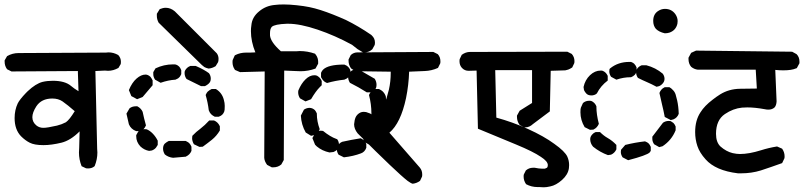

<svg xmlns="http://www.w3.org/2000/svg" viewBox="-35 -794 3555 845"><path d="M312.5 -123Q312.5 -132.8 313.5 -142.6L315.4 -215.8Q275.4 -175.8 235.4 -166Q191.4 -155.3 156.2 -155.3Q116.2 -155.3 95.7 -166Q76.2 -175.8 57.6 -194.3Q29.3 -223.6 29.3 -274.4Q29.3 -309.6 43 -338.9Q51.8 -356.4 79.1 -384.8L86.9 -392.6Q122.1 -425.8 152.3 -433.6Q172.9 -438.5 197.3 -438.5Q251 -438.5 277.3 -416Q291 -404.3 310.5 -392.6L307.6 -481.4L15.6 -479.5L-3.9 -489.3Q-14.6 -503.9 -14.6 -522.5Q-14.6 -524.4 -14.6 -528.3L-3.9 -546.9Q19.5 -560.5 46.9 -560.5Q48.8 -560.5 50.8 -560.5L430.7 -562.5Q436.5 -563.5 442.4 -563.5Q464.8 -563.5 485.4 -551.8Q497.1 -539.1 497.1 -522.5Q497.1 -514.6 496.1 -511.7L486.3 -495.1Q463.9 -482.4 440.4 -482.4Q433.6 -482.4 426.8 -483.4L384.8 -481.4L392.6 -138.7Q393.6 -130.9 393.6 -123Q393.6 -92.8 381.8 -63.5L379.9 -61.5Q369.1 -52.7 352.5 -52.7Q345.7 -52.7 342.8 -53.7L324.2 -62.5Q312.5 -91.8 312.5 -123ZM195.3 -360.4Q147.5 -360.4 125 -326.2Q107.4 -298.8 107.4 -278.3Q107.4 -255.9 126 -241.2Q138.7 -231.4 156.2 -231.4Q172.9 -231.4 215.8 -241.2Q236.3 -246.1 254.9 -255.9Q270.5 -266.6 293.9 -304.7Q262.7 -332 240.2 -347.7Q221.7 -360.4 195.3 -360.4Z M682.6 -139.6Q682.6 -147.5 684.6 -152.8Q686.5 -158.2 690.4 -162.1Q698.2 -168.9 708 -173.8H782.2Q792 -168.9 796.9 -165Q803.7 -158.2 807.6 -148.4V-129.9Q800.8 -113.3 784.2 -105.5L783.2 -104.5L726.6 -99.6Q706.1 -101.6 690.4 -114.3Q682.6 -127 682.6 -139.6ZM564.5 -194.3Q564.5 -195.3 564.5 -199.2L573.2 -214.8Q585.9 -225.6 601.6 -225.6Q608.4 -225.6 611.3 -224.6Q625 -218.8 637.7 -205.6Q650.4 -192.4 659.2 -174.8V-156.2Q654.3 -147.5 651.4 -144Q648.4 -140.6 647 -139.6Q645.5 -138.7 644.5 -137.7Q643.6 -136.7 641.6 -135.7Q636.7 -132.8 633.8 -131.8L621.1 -129.9Q599.6 -133.8 583 -149.4Q564.5 -168.9 564.5 -194.3ZM810.5 -185.5Q810.5 -189.5 811.5 -196.3Q829.1 -214.8 845.7 -226.6Q867.2 -243.2 885.7 -263.7H907.2Q923.8 -256.8 931.6 -240.2L932.6 -238.3V-219.7Q918 -195.3 897.9 -179.2Q877.9 -163.1 857.4 -148.4L842.8 -147.5L818.4 -159.2Q810.5 -172.9 810.5 -185.5ZM562.5 -326.2Q564.5 -326.2 569.3 -326.2Q585.9 -317.4 592.8 -301.8Q598.6 -273.4 607.4 -242.2Q602.5 -231.4 597.2 -226.1Q591.8 -220.7 582 -216.8H564.5Q541 -225.6 532.2 -247.1L521.5 -293.9L535.2 -317.4Q546.9 -326.2 562.5 -326.2ZM896.5 -402.3H915Q942.4 -385.7 950.2 -354.5Q954.1 -340.8 954.1 -328.1Q954.1 -307.6 952.1 -303.7Q946.3 -287.1 929.7 -281.2L927.7 -280.3H910.2Q900.4 -285.2 894 -291.5Q887.7 -297.9 883.8 -308.6Q879.9 -341.8 870.1 -376Q875 -386.7 878.9 -390.6Q886.7 -397.5 896.5 -402.3ZM605.5 -465.8Q616.2 -465.8 627 -456.1Q631.8 -450.2 636.7 -440.4V-422.9V-418.9L592.8 -367.2L568.4 -357.4L543 -371.1L532.2 -397.5Q545.9 -430.7 565.9 -448.2Q585.9 -465.8 605.5 -465.8ZM777.3 -473.6Q777.3 -478.5 778.3 -481.4Q786.1 -497.1 800.8 -502.9L802.7 -503.9H826.2Q848.6 -494.1 860.4 -487.3Q876 -478.5 884.8 -471.7Q892.6 -460.9 892.6 -448.2Q892.6 -441.4 890.6 -436Q888.7 -430.7 882.8 -425.3Q877 -419.9 867.2 -415H851.6H849.6L786.1 -446.3Q777.3 -458 777.3 -473.6ZM647.5 -443.4Q639.6 -455.1 639.6 -467.8Q639.6 -471.7 639.6 -476.6L649.4 -493.2Q686.5 -510.7 726.6 -510.7Q736.3 -510.7 739.3 -509.8Q755.9 -503.9 761.7 -487.3L762.7 -485.4V-467.8Q758.8 -459 755.4 -455.1Q752 -451.2 749 -449.2Q744.1 -446.3 737.3 -443.4Q705.1 -441.4 671.9 -429.7ZM655.3 -723.6Q655.3 -727.5 655.3 -733.4L668 -753.9Q682.6 -759.8 694.3 -759.8Q715.8 -759.8 734.4 -744.1L918.9 -559.6Q926.8 -548.8 926.8 -535.2Q926.8 -525.4 924.8 -520.5L914.1 -502.9Q898.4 -493.2 882.8 -492.2Q871.1 -495.1 864.3 -499Q857.4 -503.9 853.5 -507.8L663.1 -694.3Q655.3 -709 655.3 -723.6Z M1088.9 -563.5Q1069.3 -611.3 1069.3 -657.2Q1069.3 -669.9 1071.3 -682.6Q1074.2 -718.8 1105.5 -744.1Q1135.7 -769.5 1176.8 -772.5Q1190.4 -774.4 1214.4 -774.4Q1238.3 -774.4 1270.5 -771Q1302.7 -767.6 1326.7 -762.7Q1350.6 -757.8 1376.5 -749.5Q1402.3 -741.2 1430.7 -730Q1459 -718.8 1487.3 -706.1Q1543 -678.7 1598.6 -640.6Q1599.6 -639.6 1601.6 -637.7Q1615.2 -625 1615.2 -606.4Q1615.2 -597.7 1613.3 -594.7L1603.5 -577.1Q1588.9 -563.5 1568.4 -563.5Q1566.4 -563.5 1562.5 -563.5L1538.1 -578.1Q1538.1 -578.1 1514.6 -596.7Q1439.5 -637.7 1362.8 -663.6Q1286.1 -689.5 1233.4 -689.5Q1230.5 -689.5 1227.5 -689.5Q1173.8 -687.5 1161.1 -675.8Q1153.3 -667 1153.3 -648.4Q1153.3 -642.6 1153.3 -637.7Q1156.2 -608.4 1201.2 -568.4H1269.5Q1277.3 -569.3 1284.2 -569.3Q1318.4 -569.3 1351.6 -557.6Q1360.4 -546.9 1362.8 -538.1Q1365.2 -529.3 1365.2 -523.9Q1365.2 -518.6 1365.2 -513.7L1353.5 -492.2Q1321.3 -480.5 1288.1 -480.5Q1276.4 -480.5 1263.7 -481.4L1215.8 -483.4L1213.9 -89.8L1203.1 -70.3Q1188.5 -57.6 1168 -57.6Q1166 -57.6 1161.1 -57.6L1140.6 -68.4Q1128.9 -84 1127.9 -99.6L1129.9 -479.5L1021.5 -476.6L999 -486.3L998 -488.3Q988.3 -502 988.3 -520.5Q988.3 -528.3 989.3 -530.3L998 -549.8L1001 -551.8Q1022.5 -562.5 1047.9 -562.5H1065.4Q1077.1 -562.5 1088.9 -563.5ZM1457 -160.2Q1461.9 -166 1470.7 -169.9Q1509.8 -178.7 1552.7 -185.5Q1561.5 -180.7 1567.4 -175.3Q1573.2 -169.9 1577.1 -160.2V-143.6Q1570.3 -125 1553.7 -119.1Q1520.5 -106.4 1478.5 -101.6L1455.1 -113.3Q1447.3 -125 1447.3 -137.7Q1447.3 -150.4 1457 -160.2ZM1353.5 -210Q1363.3 -218.8 1377 -218.8Q1380.9 -218.8 1386.7 -217.8Q1418 -192.4 1445.3 -182.6L1448.2 -181.6L1450.2 -179.7Q1457 -168.9 1457 -155.3Q1457 -144.5 1448.2 -134.8Q1442.4 -128.9 1432.6 -125L1415 -123Q1382.8 -129.9 1359.4 -149.4L1351.6 -157.2L1339.8 -186.5ZM1562.5 -191.4Q1562.5 -195.3 1562.5 -200.2Q1582 -232.4 1598.6 -263.7Q1608.4 -272.5 1622.1 -272.5Q1640.6 -272.5 1651.4 -254.9Q1652.3 -252 1654.3 -248V-228.5Q1643.6 -194.3 1618.2 -164.1L1594.7 -154.3L1571.3 -168Q1562.5 -177.7 1562.5 -191.4ZM1350.6 -309.6Q1355.5 -303.7 1359.4 -294.9V-293Q1359.4 -259.8 1372.1 -225.6Q1364.3 -206.1 1347.7 -199.2L1334 -196.3L1310.5 -210.9Q1291 -245.1 1289.1 -285.2L1302.7 -311.5Q1314.5 -319.3 1327.1 -319.3Q1339.8 -319.3 1350.6 -309.6ZM1599.6 -294.9Q1599.6 -335.9 1588.9 -376Q1596.7 -393.6 1612.3 -401.4L1614.3 -402.3H1632.8Q1644.5 -396.5 1649.4 -391.6Q1659.2 -381.8 1663.1 -369.1L1668 -289.1Q1664.1 -279.3 1660.2 -275.4Q1653.3 -268.6 1643.6 -264.6H1626Q1616.2 -269.5 1609.9 -275.9Q1603.5 -282.2 1599.6 -293ZM1277.3 -386.7Q1277.3 -393.6 1278.3 -396.5Q1291 -426.8 1309.6 -444.8Q1328.1 -462.9 1348.6 -462.9Q1356.4 -462.9 1360.8 -460.4Q1365.2 -458 1371.1 -452.6Q1377 -447.3 1380.9 -437.5V-418.9Q1376 -414.1 1373 -411.1Q1354.5 -392.6 1334 -357.4L1309.6 -347.7L1285.2 -361.3Q1277.3 -374 1277.3 -386.7ZM1497.1 -455.1Q1497.1 -461.9 1499 -467.3Q1501 -472.7 1506.3 -478Q1511.7 -483.4 1521.5 -487.3H1542H1544.9L1614.3 -447.3Q1622.1 -434.6 1622.1 -420.9Q1622.1 -413.1 1620.1 -407.7Q1618.2 -402.3 1614.3 -398.4Q1607.4 -391.6 1597.7 -387.7H1579.1Q1543.9 -410.2 1504.9 -429.7Q1497.1 -442.4 1497.1 -455.1ZM1377.9 -454.1V-473.6Q1381.8 -482.4 1386.7 -487.3Q1409.2 -509.8 1478.5 -509.8H1480.5Q1491.2 -505.9 1497.1 -500Q1502.9 -494.1 1506.8 -485.4V-467.8Q1502.9 -459 1497.1 -453.1Q1491.2 -447.3 1480.5 -443.4Q1442.4 -439.5 1404.3 -428.7Q1395.5 -432.6 1392.1 -435.5Q1388.7 -438.5 1385.7 -441.9Q1382.8 -445.3 1377.9 -454.1Z M1523.4 -247.1Q1523.4 -251 1524.4 -253.9Q1526.4 -278.3 1538.6 -290Q1550.8 -301.8 1565.4 -301.8Q1570.3 -301.8 1576.2 -300.8Q1593.8 -295.9 1609.4 -286.1Q1612.3 -284.2 1616.2 -284.2Q1623 -284.2 1634.8 -294.9Q1656.2 -317.4 1676.8 -400.4Q1684.6 -435.5 1684.6 -473.6Q1684.6 -475.6 1684.6 -478.5L1537.1 -480.5Q1522.5 -483.4 1509.8 -493.2Q1499 -508.8 1499 -526.4Q1499 -528.3 1499 -532.2L1508.8 -551.8Q1521.5 -563.5 1539.1 -563.5Q1542 -563.5 1545.9 -563.5L1872.1 -565.4L1891.6 -555.7Q1903.3 -543 1903.3 -524.4Q1903.3 -516.6 1902.3 -514.6L1892.6 -495.1Q1864.3 -482.4 1834 -481.4L1765.6 -478.5Q1763.7 -419.9 1752 -362.3Q1728.5 -252 1678.7 -210L1812.5 -56.6Q1823.2 -43.9 1823.2 -26.4Q1823.2 -18.6 1822.3 -16.6L1813.5 2Q1798.8 12.7 1781.2 14.6Q1773.4 12.7 1758.8 2Q1710.9 -35.2 1540 -206.1Q1540 -206.1 1539.1 -207Q1523.4 -226.6 1523.4 -247.1Z M2469.7 -67.4Q2469.7 -60.5 2468.8 -53.7Q2464.8 -25.4 2438.5 -2Q2412.1 21.5 2386.7 26.4Q2370.1 30.3 2357.9 30.3Q2345.7 30.3 2338.9 29.3Q2335 29.3 2331.1 29.3Q2303.7 29.3 2280.3 16.6Q2269.5 1 2269.5 -16.6Q2269.5 -24.4 2270.5 -26.4L2279.3 -43.9Q2293 -55.7 2310.5 -55.7Q2314.5 -55.7 2318.4 -55.7Q2337.9 -51.8 2348.1 -51.8Q2358.4 -51.8 2363.3 -51.8L2372.1 -55.7Q2376 -59.6 2376 -67.4Q2376 -84 2345.7 -103.5Q2311.5 -127 2235.8 -158.2Q2160.2 -189.5 2068.4 -227.5L2062.5 -483.4L2027.3 -482.4Q2009.8 -482.4 1998 -495.1Q1987.3 -506.8 1987.3 -524.4Q1987.3 -532.2 1988.3 -534.2L1997.1 -552.7Q2014.6 -565.4 2033.2 -565.4L2461.9 -566.4L2481.4 -556.6Q2493.2 -543 2493.2 -525.4Q2493.2 -517.6 2492.2 -515.6L2483.4 -497.1Q2472.7 -490.2 2465.8 -487.8Q2459 -485.4 2453.1 -484.4L2388.7 -482.4L2384.8 -303.7L2310.5 -248Q2294.9 -233.4 2276.4 -233.4Q2275.4 -233.4 2271.5 -233.4L2252 -244.1Q2240.2 -259.8 2240.2 -279.3Q2240.2 -281.2 2240.2 -285.2L2252 -306.6L2306.6 -340.8V-485.4H2144.5L2149.4 -276.4Q2220.7 -256.8 2288.1 -226.6Q2359.4 -194.3 2404.3 -161.1Q2451.2 -127.9 2461.9 -104.5Q2469.7 -86.9 2469.7 -67.4Z M2697.3 -125Q2697.3 -128.9 2698.2 -134.8L2716.8 -156.2Q2759.8 -167 2803.7 -171.9Q2814.5 -168 2819.8 -162.6Q2825.2 -157.2 2829.1 -147.5V-130.9Q2827.1 -126 2824.2 -123Q2811.5 -110.4 2729.5 -88.9L2705.1 -101.6Q2697.3 -113.3 2697.3 -125ZM2562.5 -181.6Q2562.5 -193.4 2572.3 -203.1Q2577.1 -209 2586.9 -212.9H2605.5Q2622.1 -196.3 2639.6 -186.5Q2660.2 -174.8 2677.7 -156.2V-136.7Q2669.9 -120.1 2654.3 -113.3L2640.6 -111.3Q2605.5 -124 2575.2 -148.4Q2562.5 -163.1 2562.5 -181.6ZM2835.9 -182.6Q2835.9 -186.5 2835.9 -192.4L2882.8 -253.9Q2894.5 -261.7 2907.2 -261.7Q2914.1 -261.7 2917 -260.7L2928.7 -252.9Q2934.6 -247.1 2938.5 -237.3V-220.7Q2920.9 -176.8 2880.9 -150.4L2866.2 -146.5L2843.8 -159.2Q2835.9 -170.9 2835.9 -182.6ZM2519.5 -299.8Q2519.5 -316.4 2521.5 -320.3L2530.3 -339.8L2532.2 -341.8Q2543 -350.6 2558.6 -350.6Q2564.5 -350.6 2566.9 -349.6Q2569.3 -348.6 2570.8 -348.1Q2572.3 -347.7 2574.2 -345.7Q2584 -339.8 2589.8 -326.2V-324.2Q2589.8 -290 2600.6 -249Q2592.8 -231.4 2578.1 -224.6L2577.1 -223.6L2561.5 -222.7L2538.1 -234.4Q2519.5 -265.6 2519.5 -299.8ZM2890.6 -410.2H2911.1Q2919.9 -405.3 2924.8 -399.4Q2934.6 -390.6 2938.5 -377.9Q2942.4 -365.2 2945.3 -351.6Q2951.2 -325.2 2952.1 -293Q2945.3 -275.4 2928.7 -268.6L2917 -265.6L2890.6 -279.3Q2884.8 -309.6 2878.9 -333Q2873 -356.4 2867.2 -384.8Q2874 -402.3 2888.7 -409.2ZM2608.4 -483.4Q2615.2 -483.4 2617.2 -482.4Q2631.8 -476.6 2638.7 -461.9L2639.6 -460V-439.5Q2608.4 -416 2591.8 -382.8Q2585 -377 2580.1 -376Q2573.2 -374 2569.3 -374Q2560.5 -374 2555.2 -376Q2549.8 -377.9 2545.9 -381.8Q2539.1 -388.7 2535.2 -397.5L2533.2 -411.1Q2540 -442.4 2561.5 -462.9Q2583 -483.4 2608.4 -483.4ZM2764.6 -474.6Q2764.6 -481.4 2765.6 -483.9Q2766.6 -486.3 2767.6 -489.3Q2774.4 -501 2789.1 -506.8H2809.6Q2850.6 -496.1 2881.8 -469.7Q2889.6 -459 2889.6 -446.8Q2889.6 -434.6 2879.9 -424.8Q2875 -418.9 2866.2 -415L2854.5 -412.1Q2833 -423.8 2813.5 -432.1Q2793.9 -440.4 2772.5 -451.2Q2764.6 -462.9 2764.6 -474.6ZM2646.5 -479.5Q2646.5 -483.4 2647.5 -490.2L2650.4 -493.2Q2685.5 -521.5 2734.4 -521.5Q2737.3 -521.5 2742.2 -521.5Q2752 -517.6 2755.9 -513.7Q2762.7 -506.8 2766.6 -497.1V-478.5Q2762.7 -468.8 2758.8 -464.8Q2752 -458 2742.2 -454.1H2740.2Q2709 -454.1 2677.7 -443.4L2654.3 -456.1Q2646.5 -467.8 2646.5 -479.5ZM2839.8 -702.1Q2839.8 -732.4 2862.3 -746.1Q2876 -754.9 2891.6 -754.9Q2920.9 -754.9 2937.5 -731.4Q2947.3 -716.8 2947.3 -701.2Q2947.3 -695.3 2946.3 -689.5Q2939.5 -660.2 2911.1 -650.4Q2901.4 -647.5 2891.6 -647.5H2890.6Q2865.2 -653.3 2851.6 -667Q2839.8 -680.7 2839.8 -702.1Z M3024.4 -212.9Q3024.4 -264.6 3047.9 -299.8Q3065.4 -328.1 3101.6 -355.5Q3116.2 -367.2 3134.8 -378.9Q3172.9 -402.3 3220.7 -403.3Q3260.7 -404.3 3295.9 -404.3L3291 -487.3H3036.1Q3019.5 -489.3 3006.8 -500Q2995.1 -513.7 2995.1 -534.2Q2995.1 -536.1 2995.1 -540L3006.8 -561.5L3028.3 -571.3L3451.2 -566.4L3470.7 -555.7Q3483.4 -543 3483.4 -523.4Q3483.4 -520.5 3483.4 -515.6L3471.7 -494.1L3468.8 -493.2Q3449.2 -484.4 3412.1 -484.4Q3396.5 -484.4 3377 -486.3L3382.8 -347.7Q3381.8 -330.1 3374 -321.3Q3363.3 -311.5 3346.7 -311.5Q3338.9 -311.5 3330.1 -313.5Q3287.1 -321.3 3253.9 -321.3Q3242.2 -321.3 3230.5 -320.3Q3191.4 -316.4 3155.3 -292Q3116.2 -265.6 3116.2 -205.1Q3116.2 -168 3135.7 -149.4Q3161.1 -127 3189.5 -120.1Q3207 -116.2 3221.7 -116.2Q3261.7 -116.2 3314.5 -132.8Q3348.6 -143.6 3384.8 -149.4L3407.2 -139.6Q3418 -124 3418 -106.4Q3418 -98.6 3417 -96.7L3407.2 -76.2Q3358.4 -58.6 3313.5 -43.9Q3272.5 -31.2 3226.6 -31.2Q3216.8 -31.2 3212.9 -31.2Q3114.3 -43 3070.3 -92.8Q3043.9 -122.1 3034.2 -151.4Q3024.4 -180.7 3024.4 -212.9Z"/></svg>

Font: JasonHandwriting2
Style: SemiBold
Weight: 600
Version: Version 1.04.7